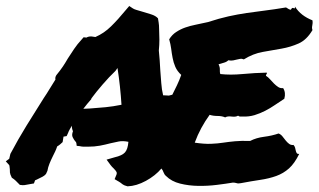

<svg xmlns="http://www.w3.org/2000/svg" viewBox="-90 -620 1084 653"><path d="M136.7 -157.2 126 -155.3 123 -136.7 114.3 -128.9Q112.3 -127 109.9 -125.5Q107.4 -124 104.5 -122.1Q101.6 -113.3 97.7 -105Q93.8 -96.7 89.8 -88.9Q83 -75.2 78.1 -63Q73.2 -50.8 71.3 -39.1L66.4 -28.3Q61.5 -22.5 54.7 -19Q47.9 -15.6 42 -12.7Q39.1 -10.7 35.2 -9.3Q31.2 -7.8 29.3 -6.8L25.4 3.9L13.7 5.9Q2 7.8 -2.4 8.8Q-6.8 9.8 -12.7 9.8L-22.5 8.8Q-31.2 0 -36.6 -5.4Q-42 -10.7 -49.8 -15.6Q-55.7 -27.3 -56.2 -33.2Q-56.6 -39.1 -56.6 -44.9Q-57.6 -49.8 -57.6 -53.7Q-57.6 -57.6 -59.6 -59.6L-70.3 -71.3L-58.6 -80.1L-54.7 -96.7Q-28.3 -146.5 0 -192.4Q28.3 -238.3 58.6 -286.1Q69.3 -301.8 78.6 -317.4Q87.9 -333 98.6 -349.6Q96.7 -356.4 101.6 -364.3Q115.2 -380.9 124 -394Q132.8 -407.2 140.6 -420.9Q151.4 -437.5 162.1 -453.6Q172.9 -469.7 187.5 -485.4L194.3 -493.2L204.1 -492.2Q207 -494.1 210.9 -495.1Q214.8 -496.1 220.7 -496.1L234.4 -494.1Q263.7 -506.8 287.6 -530.3Q311.5 -553.7 337.9 -585.9L349.6 -599.6L361.3 -591.8Q365.2 -588.9 373.5 -586.4Q381.8 -584 391.6 -581.1Q408.2 -576.2 423.8 -571.3Q439.5 -566.4 447.3 -557.6Q450.2 -541 450.7 -533.7Q451.2 -526.4 451.2 -518.6Q452.1 -502 452.1 -484.9Q452.1 -467.8 450.2 -448.2Q452.1 -431.6 453.1 -415Q454.1 -398.4 455.1 -381.8Q457 -359.4 458.5 -337.4Q460 -315.4 464.8 -295.9Q469.7 -295.9 476.1 -295.4Q482.4 -294.9 484.4 -294.9Q488.3 -295.9 496.1 -297.9Q503.9 -313.5 511.7 -329.6Q519.5 -345.7 526.4 -365.2Q512.7 -377.9 506.3 -392.6Q500 -407.2 497.1 -422.9Q494.1 -438.5 492.2 -454.1Q490.2 -469.7 485.4 -486.3Q495.1 -502 509.3 -511.2Q523.4 -520.5 540 -526.4Q556.6 -532.2 576.2 -536.1Q595.7 -540 617.2 -544.9Q656.2 -557.6 687.5 -564.5Q718.8 -571.3 748.5 -575.7Q778.3 -580.1 810.1 -584Q841.8 -587.9 882.8 -594.7Q893.6 -586.9 899.4 -586.9Q903.3 -595.7 908.7 -592.3Q914.1 -588.9 913.1 -597.7Q923.8 -581.1 938.5 -569.8Q953.1 -558.6 972.7 -550.8Q973.6 -543.9 973.1 -540.5Q972.7 -537.1 972.2 -534.2Q971.7 -531.2 971.2 -527.8Q970.7 -524.4 972.7 -517.6Q953.1 -484.4 925.8 -472.2Q898.4 -460 867.7 -454.6Q836.9 -449.2 803.7 -443.4Q770.5 -437.5 739.3 -418Q732.4 -420.9 727.1 -419.9Q721.7 -418.9 715.8 -417.5Q710 -416 703.1 -414.6Q696.3 -413.1 686.5 -415Q680.7 -409.2 671.4 -406.7Q662.1 -404.3 653.3 -401.4Q658.2 -391.6 657.7 -382.8Q657.2 -374 659.2 -368.2Q693.4 -364.3 734.9 -368.2Q776.4 -372.1 817.4 -373Q818.4 -369.1 816.4 -367.7Q814.5 -366.2 814.5 -362.3Q822.3 -357.4 828.6 -350.1Q835 -342.8 841.8 -335.9Q848.6 -329.1 856 -324.2Q863.3 -319.3 873 -320.3Q882.8 -304.7 877 -284.2Q860.4 -273.4 844.7 -262.7Q829.1 -252 812 -243.2Q794.9 -234.4 775.9 -228.5Q756.8 -222.7 734.4 -223.6Q729.5 -223.6 726.6 -223.6Q723.6 -223.6 719.7 -226.6Q711.9 -221.7 697.8 -223.6Q683.6 -225.6 675.8 -220.7Q665 -225.6 649.9 -225.6Q634.8 -225.6 623 -229.5Q607.4 -208 594.7 -184.6Q582 -161.1 572.3 -134.8Q605.5 -129.9 627.9 -130.9Q650.4 -131.8 669.4 -134.8Q688.5 -137.7 709.5 -139.6Q730.5 -141.6 760.7 -140.6Q781.2 -151.4 808.1 -154.8Q835 -158.2 857.4 -166Q865.2 -163.1 870.6 -156.2Q876 -149.4 881.3 -142.6Q886.7 -135.7 893.1 -130.9Q899.4 -126 908.2 -127Q912.1 -123 913.6 -117.7Q915 -112.3 916 -107.4Q917 -102.5 919.4 -99.1Q921.9 -95.7 927.7 -96.7Q912.1 -64.5 893.1 -47.4Q874 -30.3 849.6 -21.5Q825.2 -12.7 795.4 -8.3Q765.6 -3.9 729.5 2.9Q720.7 4.9 714.8 2.9Q709 1 702.1 1Q678.7 4.9 647.5 8.8Q616.2 12.7 584 12.2Q551.8 11.7 522.5 4.4Q493.2 -2.9 474.6 -21.5Q468.8 -26.4 466.3 -33.7Q463.9 -41 459 -46.9Q438.5 -22.5 406.2 -4.9Q374 12.7 343.8 13.7Q332 10.7 327.6 7.3Q323.2 3.9 319.3 1Q316.4 -1 314 -2.4Q311.5 -3.9 309.6 -4.9L299.8 -10.7L304.7 -22.5Q308.6 -30.3 306.2 -35.2Q303.7 -40 295.9 -47.9Q293.9 -49.8 291 -52.7Q288.1 -55.7 286.1 -58.6L272.5 -77.1L299.8 -85Q325.2 -90.8 335 -101.6Q344.7 -112.3 346.7 -137.7Q327.1 -141.6 313.5 -138.7Q299.8 -135.7 286.1 -132.8Q267.6 -127.9 249.5 -124.5Q231.4 -121.1 209 -121.1Q202.1 -121.1 195.3 -121.1Q188.5 -121.1 180.7 -123L170.9 -124Q169.9 -134.8 168.5 -136.7Q167 -138.7 165 -140.6Q161.1 -145.5 157.2 -153.3Q153.3 -161.1 158.2 -173.8Q154.3 -181.6 154.3 -192.4Q150.4 -185.5 147 -179.7Q143.6 -173.8 141.6 -168ZM220.7 -283.2Q206.1 -266.6 193.4 -250Q199.2 -250 204.6 -250.5Q210 -251 215.8 -251Q244.1 -252.9 269 -255.4Q293.9 -257.8 323.2 -263.7Q321.3 -293.9 317.9 -325.7Q314.5 -357.4 309.6 -388.7L302.7 -378.9Q281.2 -358.4 259.3 -333Q237.3 -307.6 220.7 -285.2Z"/></svg>

Font: Permanent Marker
Style: Regular
Weight: 400
Designer: Font Diner, Inc
Foundry: Font Diner, Inc
Version: Version 1.001